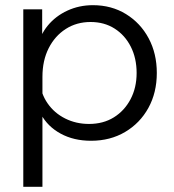

<svg xmlns="http://www.w3.org/2000/svg" viewBox="-20 -528 673 742"><path d="M144 194H70V-492H143V-343H125Q134 -392 164.5 -429Q195 -466 240.5 -487Q286 -508 339 -508Q411 -508 467 -473.5Q523 -439 554.5 -380Q586 -321 586 -246Q586 -170 553.5 -111Q521 -52 463.5 -18Q406 16 332 16Q265 16 214.5 -11.5Q164 -39 138.5 -86.5Q113 -134 120 -193L134 -213Q138 -166 164 -128.5Q190 -91 232 -70Q274 -49 324 -49Q379 -49 420 -74.5Q461 -100 484.5 -144.5Q508 -189 508 -246Q508 -303 485.5 -347.5Q463 -392 423 -417.5Q383 -443 330 -443Q276 -443 234 -416Q192 -389 168 -341.5Q144 -294 144 -231Z"/></svg>

Font: Wix Madefor Display
Style: Regular
Weight: 400
Designer: Dalton Maag Ltd
Foundry: Dalton Maag Ltd
Version: Version 3.100